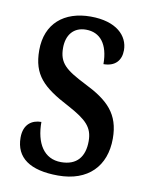

<svg xmlns="http://www.w3.org/2000/svg" viewBox="-69 -597 507 658"><g transform="rotate(10 185.0 -268.0)"><path d="M178 10C282 10 341 -51 341 -147C341 -233 298 -274 215 -315C144 -351 119 -371 119 -424C119 -469 143 -499 186 -499C235 -499 265 -463 265 -393C305 -393 326 -416 326 -452C326 -502 284 -546 194 -546C102 -546 40 -495 40 -402C40 -316 79 -279 171 -231C238 -195 261 -172 261 -124C261 -70 235 -37 180 -37C120 -37 90 -87 90 -161C58 -161 29 -143 29 -96C29 -26 80 10 178 10Z"/></g></svg>

Font: Noto Serif Sinhala ExtraCondensed Medium
Style: Regular
Weight: 500
Width: 2
Designer: Jelle Bosma - Monotype Design Team
Foundry: Monotype Imaging Inc.
Version: Version 2.007